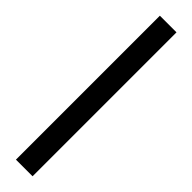

<svg xmlns="http://www.w3.org/2000/svg" viewBox="25 -126 449 449"><g transform="rotate(-45 250.0 98.5)"><path d="M12 126V71H488V126Z"/></g></svg>

Font: TypoPRO Source Sans Pro
Style: Regular
Weight: 400
Designer: Paul D. Hunt
Foundry: Adobe Systems Incorporated
Version: Version 2.020;PS 2.000;hotconv 1.0.86;makeotf.lib2.5.63406